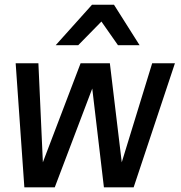

<svg xmlns="http://www.w3.org/2000/svg" viewBox="-20 -800 773 820"><path d="M314 -606.9H217.8L373 -779.8H466.8L576.2 -606.9H483.9L413.1 -708ZM374 -421.9 213.9 0H84L46.9 -529.8H144L163.1 -106.9L324.2 -529.8H449.2L500 -106.9L629.9 -529.8H727.1L550.8 0H423.8Z"/></svg>

Font: Cooper Hewitt
Style: Medium Italic
Weight: 708
Designer: Village Type and Design LLC
Foundry: Cooper Hewitt Smithsonian Design Museum
Version: 1.000